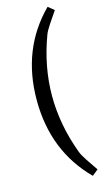

<svg xmlns="http://www.w3.org/2000/svg" viewBox="-137 -813 545 992"><g transform="rotate(-15 135.5 -317.0)"><path d="M191 -3Q197 14 218.5 46.5Q240 79 261 109L229 135Q50 -44 50 -317Q50 -590 229 -769L261 -743Q240 -713 218.5 -680.5Q197 -648 191 -631Q132 -473 132 -317Q132 -161 191 -3Z"/></g></svg>

Font: Andada
Style: Regular
Weight: 400
Designer: Carolina Giovagnoli
Foundry: Carolina Giovagnoli
Version: Version 1.002